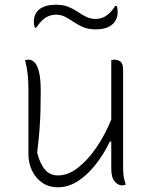

<svg xmlns="http://www.w3.org/2000/svg" viewBox="-20 -780 640 811"><path d="M101 -528Q114 -528 125.5 -517Q137 -506 144.5 -477.5Q152 -449 152 -396Q152 -349 151 -312Q150 -275 147 -234Q144 -193 137 -135Q149 -88 170 -63.5Q191 -39 225 -39Q268 -39 310 -72Q352 -105 388.5 -159Q425 -213 450 -275V-526Q456 -528 464 -528Q478 -528 489 -519.5Q500 -511 500 -485V-84Q500 -60 501 -47Q502 -34 504.5 -24Q507 -14 511 0Q504 3 495 3Q479 3 464.5 -13.5Q450 -30 450 -67V-182H444Q417 -126 382 -82.5Q347 -39 307.5 -14Q268 11 225 11Q186 11 158 -8.5Q130 -28 115 -60Q100 -92 100 -129V-402Q100 -437 97 -465.5Q94 -494 86 -526Q90 -527 93.5 -527.5Q97 -528 101 -528ZM384 -700Q408 -700 428 -713Q448 -726 467 -755H473Q477 -743 477 -730Q477 -711 470 -697Q461 -678 440 -667Q419 -656 383 -656Q353 -656 331 -665.5Q309 -675 291.5 -687Q274 -699 256 -708.5Q238 -718 216 -718Q192 -718 172 -705Q152 -692 133 -663H127Q123 -675 123 -688Q123 -707 130 -721Q138 -738 159.5 -749Q181 -760 217 -760Q247 -760 269 -751Q291 -742 308.5 -730Q326 -718 344 -709Q362 -700 384 -700Z"/></svg>

Font: Recursive Sn Csl St Lt
Style: Regular
Weight: 300
Version: Version 1.079;hotconv 1.0.112;makeotfexe 2.5.65598; ttfautoh